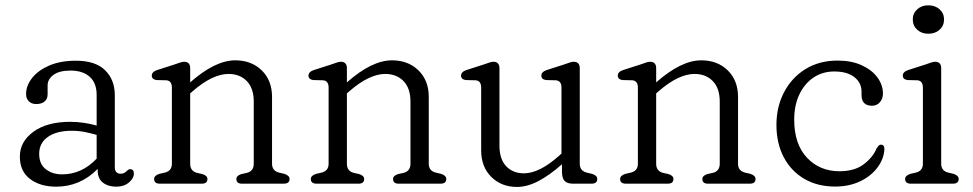

<svg xmlns="http://www.w3.org/2000/svg" viewBox="-20 -708 3750 740"><path d="M56.5 -104.5Q56.5 -162 108.8 -200.2Q161 -238.5 251 -238.5Q277.5 -238.5 304 -234.5Q330.5 -230.5 352.5 -224V-342Q352.5 -388 325.8 -412Q299 -436 252 -436Q208 -436 185.8 -419.2Q163.5 -402.5 163.5 -378.5V-344.5Q163.5 -326.5 151.8 -316.8Q140 -307 119.5 -307Q101.5 -307 91 -317.8Q80.5 -328.5 80.5 -345.5Q80.5 -378 103.8 -407.5Q127 -437 170 -455.5Q213 -474 272.5 -474Q348 -474 385.2 -437.2Q422.5 -400.5 422.5 -340.5V-64Q422.5 -38.5 445 -38.5Q453 -38.5 457.8 -41Q462.5 -43.5 466.5 -47Q470 -50 473.2 -53Q476.5 -56 481 -56Q496 -56 496 -39Q496 -21 477 -4.8Q458 11.5 428.5 11.5Q397 11.5 376.8 -4Q356.5 -19.5 356.5 -51V-57Q289 11.5 196.5 11.5Q135 11.5 95.8 -18.2Q56.5 -48 56.5 -104.5ZM131 -115Q131 -75.5 156.5 -55.8Q182 -36 219.5 -36Q295 -36 352.5 -96.5V-188Q331 -194.5 307 -199.2Q283 -204 256 -204Q198.5 -204 164.8 -180.5Q131 -157 131 -115Z M713 -445V-390.5Q809 -475.5 887 -475.5Q949 -475.5 988.8 -436.8Q1028.5 -398 1028.5 -334.5V-77Q1028.5 -50 1054.5 -43L1076 -38Q1096 -31.5 1096 -18Q1096 0 1073 0H913Q891 0 891 -18Q891 -31 910 -37L932.5 -42Q958 -49 958 -77V-316.5Q958 -368 931.2 -395.5Q904.5 -423 860.5 -423Q830.5 -423 795.8 -406.5Q761 -390 721.5 -355.5L713 -348V-77Q713 -49 738.5 -42L760.5 -37Q779.5 -31 779.5 -18Q779.5 0 757.5 0H597Q574 0 574 -18Q574 -31.5 594.5 -38L616.5 -43Q642.5 -50 642.5 -77V-370.5Q642.5 -396.5 621.5 -398.5L582.5 -399.5Q565 -402.5 565 -416.5Q565 -431 585.5 -438L651 -459Q662 -462.5 672 -466.2Q682 -470 689.5 -470Q713 -470 713 -445Z M1317 -445V-390.5Q1413 -475.5 1491 -475.5Q1553 -475.5 1592.8 -436.8Q1632.5 -398 1632.5 -334.5V-77Q1632.5 -50 1658.5 -43L1680 -38Q1700 -31.5 1700 -18Q1700 0 1677 0H1517Q1495 0 1495 -18Q1495 -31 1514 -37L1536.5 -42Q1562 -49 1562 -77V-316.5Q1562 -368 1535.2 -395.5Q1508.5 -423 1464.5 -423Q1434.5 -423 1399.8 -406.5Q1365 -390 1325.5 -355.5L1317 -348V-77Q1317 -49 1342.5 -42L1364.5 -37Q1383.5 -31 1383.5 -18Q1383.5 0 1361.5 0H1201Q1178 0 1178 -18Q1178 -31.5 1198.5 -38L1220.5 -43Q1246.5 -50 1246.5 -77V-370.5Q1246.5 -396.5 1225.5 -398.5L1186.5 -399.5Q1169 -402.5 1169 -416.5Q1169 -431 1189.5 -438L1255 -459Q1266 -462.5 1276 -466.2Q1286 -470 1293.5 -470Q1317 -470 1317 -445Z M1834.5 -128.5V-370.5Q1834.5 -396.5 1813.5 -398.5L1774.5 -399.5Q1757 -402.5 1757 -416.5Q1757 -431 1777.5 -438L1843 -459Q1854 -462.5 1864 -466.2Q1874 -470 1881.5 -470Q1905 -470 1905 -445V-146.5Q1905 -94.5 1931 -67.2Q1957 -40 1999 -40Q2059 -40 2134.5 -107.5L2144 -116V-370.5Q2144 -396.5 2123 -398.5L2084 -399.5Q2066.5 -402.5 2066.5 -416.5Q2066.5 -431 2087 -438L2152.5 -459Q2163.5 -462.5 2173.5 -466.2Q2183.5 -470 2191 -470Q2214.5 -470 2214.5 -445V-77Q2214.5 -50 2240.5 -43L2261.5 -38Q2282 -32 2282 -18Q2282 0 2259 0H2189.5Q2167 0 2156.5 -10.2Q2146 -20.5 2146 -46V-75Q2098 -32.5 2055 -10Q2012 12.5 1972.5 12.5Q1912.5 12.5 1873.5 -26.2Q1834.5 -65 1834.5 -128.5Z M2509 -445V-390.5Q2605 -475.5 2683 -475.5Q2745 -475.5 2784.8 -436.8Q2824.5 -398 2824.5 -334.5V-77Q2824.5 -50 2850.5 -43L2872 -38Q2892 -31.5 2892 -18Q2892 0 2869 0H2709Q2687 0 2687 -18Q2687 -31 2706 -37L2728.5 -42Q2754 -49 2754 -77V-316.5Q2754 -368 2727.2 -395.5Q2700.5 -423 2656.5 -423Q2626.5 -423 2591.8 -406.5Q2557 -390 2517.5 -355.5L2509 -348V-77Q2509 -49 2534.5 -42L2556.5 -37Q2575.5 -31 2575.5 -18Q2575.5 0 2553.5 0H2393Q2370 0 2370 -18Q2370 -31.5 2390.5 -38L2412.5 -43Q2438.5 -50 2438.5 -77V-370.5Q2438.5 -396.5 2417.5 -398.5L2378.5 -399.5Q2361 -402.5 2361 -416.5Q2361 -431 2381.5 -438L2447 -459Q2458 -462.5 2468 -466.2Q2478 -470 2485.5 -470Q2509 -470 2509 -445Z M3383 -347.5Q3383 -327.5 3371.2 -314Q3359.5 -300.5 3341 -300.5Q3300.5 -300.5 3300.5 -342V-355Q3300.5 -389 3272.8 -410.8Q3245 -432.5 3195.5 -432.5Q3150 -432.5 3115.2 -409Q3080.5 -385.5 3060.8 -343.8Q3041 -302 3041 -247Q3041 -152.5 3090.2 -100.2Q3139.5 -48 3215 -48Q3274 -48 3309.2 -75Q3344.5 -102 3358.5 -136Q3363 -143 3366.5 -146.8Q3370 -150.5 3375.5 -150.5Q3389.5 -150 3388.5 -132Q3386.5 -95.5 3362 -62.5Q3337.5 -29.5 3295.2 -9.2Q3253 11 3198.5 11Q3130 11 3079 -19.2Q3028 -49.5 3000.2 -103Q2972.5 -156.5 2972.5 -226.5Q2972.5 -296.5 3002 -352.8Q3031.5 -409 3084.5 -441.8Q3137.5 -474.5 3208 -474.5Q3262 -474.5 3301.2 -456.5Q3340.5 -438.5 3361.8 -409.5Q3383 -380.5 3383 -347.5Z M3557.5 -578Q3532 -578 3515 -593.5Q3498 -609 3498 -633Q3498 -656.5 3515 -672Q3532 -687.5 3557.5 -687.5Q3584.5 -687.5 3601.5 -672Q3618.5 -656.5 3618.5 -633Q3618.5 -609 3601.5 -593.5Q3584.5 -578 3557.5 -578ZM3607.5 -445V-77Q3607.5 -50 3633.5 -43L3655 -38Q3675 -31.5 3675 -18Q3675 0 3652 0H3491.5Q3468.5 0 3468.5 -18Q3468.5 -31.5 3489 -38L3511 -43Q3537 -50 3537 -77V-370.5Q3537 -396.5 3516 -398.5L3477 -399.5Q3459.5 -402.5 3459.5 -416.5Q3459.5 -431 3480 -438L3545.5 -459Q3556.5 -462.5 3566.5 -466.2Q3576.5 -470 3584 -470Q3607.5 -470 3607.5 -445Z"/></svg>

Font: Fraunces 9pt SuperSoft Light
Style: Regular
Weight: 300
Version: Version 1.000;[b76b70a41]